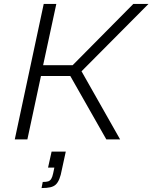

<svg xmlns="http://www.w3.org/2000/svg" viewBox="-20 -708 774 975"><path d="M55 0 202 -688H266L199 -377H349L657 -688H734L394 -346L590 0H520L337 -322H188L119 0ZM191 247 197 216Q215 216 224.5 213Q234 210 240 200.5Q246 191 250 172L256 143H224L242 62H314L294 154Q289 182 281.5 200.5Q274 219 263.5 229Q253 239 235.5 243Q218 247 191 247Z"/></svg>

Font: Saira Thin Light
Style: Italic
Weight: 300
Italic angle: -12°
Version: Version 1.101